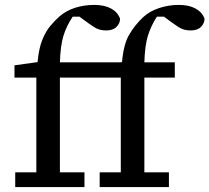

<svg xmlns="http://www.w3.org/2000/svg" viewBox="-20 -762 853 782"><path d="M42 0V-60H128V-446H39V-496L133 -509Q138 -564 152 -599Q166 -634 185 -656.5Q204 -679 221 -694Q248 -718 285 -730Q322 -742 364 -742Q405 -742 432 -727.5Q459 -713 469 -686Q469 -667 454.5 -652.5Q440 -638 412 -638Q384 -638 363.5 -651.5Q343 -665 320 -682L304 -694H276Q251 -657 238.5 -616.5Q226 -576 224 -508H468L477 -509Q483 -581 506 -620.5Q529 -660 563 -692Q589 -716 627.5 -729Q666 -742 708 -742Q749 -742 776 -727.5Q803 -713 813 -686Q813 -667 798.5 -652.5Q784 -638 756 -638Q728 -638 707.5 -651.5Q687 -665 664 -682L648 -694H619Q595 -657 582.5 -617Q570 -577 568 -508H692V-446H568V-60H668V0H386V-60H472V-446H224V-60H324V0Z"/></svg>

Font: Source Serif 4 Caption
Style: Regular
Weight: 400
Designer: Frank Grießhammer
Foundry: Adobe Systems Incorporated
Version: Version 4.004;hotconv 1.0.117;makeotfexe 2.5.65602